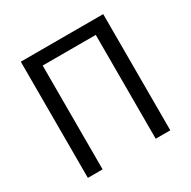

<svg xmlns="http://www.w3.org/2000/svg" viewBox="-162 -891 1045 1049"><g transform="rotate(-30 360.0 -366.5)"><path d="M100 -733H620V0H528V-655H193V0H100Z"/></g></svg>

Font: SpoqaHanSans-Regular
Style: Regular
Weight: 400
Designer: [Spoqa Han Sans] Dong-huui Kim \uAE40 \uB3D9 \uD718  Younghwa Kang \uAC15 \uC601 \uD654  [Noto Sans] Ryoko NISHIZUKA \u8
Foundry: Spoqa (http://www.spoqa-han-sans.com)
Version: Version 2.000